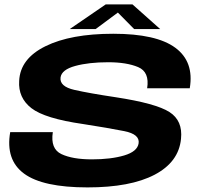

<svg xmlns="http://www.w3.org/2000/svg" viewBox="-20 -832 908 856"><path d="M370 3.5Q561.5 3.5 669.2 -53Q777 -109.5 787 -213Q795.5 -294 735.5 -332.5Q675.5 -371 496 -398.5Q379 -416 311.8 -431.2Q244.5 -446.5 250 -487Q255 -521.5 315.5 -538Q376 -554.5 462.5 -554.5Q544.5 -554.5 596 -532.8Q647.5 -511 636 -438.5H826Q846 -557 761.5 -619.2Q677 -681.5 485 -681.5Q295.5 -681.5 182.8 -626Q70 -570.5 65.5 -471.5Q60.5 -396 120 -349.8Q179.5 -303.5 350.5 -279Q463 -261.5 533.5 -247.5Q604 -233.5 598 -193Q592.5 -156.5 533.8 -139Q475 -121.5 389.5 -121.5Q303.5 -121.5 253.8 -145Q204 -168.5 215.5 -243H25.5Q4 -119 87.5 -57.8Q171 3.5 370 3.5ZM291 -702.5H406.5L505.5 -776L578 -702.5H694L570.5 -812.5H451.5Z"/></svg>

Font: Anybody Expanded
Style: Bold Italic
Weight: 700
Width: 7
Italic angle: -10°
Version: Version 1.113;gftools[0.9.25]